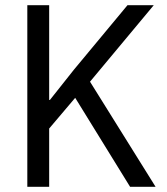

<svg xmlns="http://www.w3.org/2000/svg" viewBox="-20 -718 640 738"><path d="M269 -342 169 -224V0H85V-698H169V-334H172L264 -450L470 -698H571L326 -404L578 0H480Z"/></svg>

Font: Lilex Nerd Font
Style: Regular
Weight: 400
Designer: Mike Abbink, Paul van der Laan, Pieter van Rosmalen, Mikhael Khrustik
Foundry: Mikhael Khrustik
Version: Version 2.400; ttfautohint (v1.8.4.7-5d5b);Nerd Fonts 3.3.0